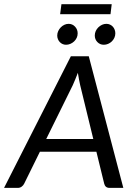

<svg xmlns="http://www.w3.org/2000/svg" viewBox="-49 -916 648 936"><path d="M0 0ZM552.2 0H485.8Q474.1 0 467.8 -5.4Q461.4 -10.7 459 -20.5L420.9 -176.3H145.5L68.8 -20.5Q64.9 -12.2 56.6 -6.1Q48.3 0 37.6 0H-29.3L296.4 -641.6H383.8ZM176.3 -238.3H405.8L341.8 -501Q339.4 -512.7 336.2 -528.1Q333 -543.5 330.6 -561Q323.7 -543.5 317.4 -527.8Q311 -512.2 305.7 -500.5ZM329.6 -753.4Q329.6 -741.7 325 -731.7Q320.3 -721.7 312.3 -714.1Q304.2 -706.5 293.9 -702.1Q283.7 -697.8 272.9 -697.8Q264.2 -697.8 256.3 -701.2Q248.5 -704.6 242.7 -710.7Q236.8 -716.8 233.4 -725.1Q230 -733.4 230 -742.7Q230 -754.4 234.9 -764.6Q239.7 -774.9 247.3 -782.7Q254.9 -790.5 264.9 -795.2Q274.9 -799.8 285.2 -799.8Q304.2 -799.8 316.9 -786.1Q329.6 -772.5 329.6 -753.4ZM513.2 -753.4Q513.2 -741.7 508.5 -731.7Q503.9 -721.7 496.1 -714.1Q488.3 -706.5 478 -702.1Q467.8 -697.8 457 -697.8Q438.5 -697.8 425.8 -710.9Q413.1 -724.1 413.1 -742.7Q413.1 -754.4 417.7 -764.6Q422.4 -774.9 430.4 -782.7Q438.5 -790.5 448.5 -795.2Q458.5 -799.8 469.7 -799.8Q479 -799.8 487.1 -796.1Q495.1 -792.5 501 -786.1Q506.8 -779.8 510 -771.2Q513.2 -762.7 513.2 -753.4ZM250.5 -895.5H495.6L489.7 -846.7H244.1Z"/></svg>

Font: Carlito
Style: Italic
Weight: 400
Italic angle: -7°
Designer: Lukasz Dziedzic
Foundry: tyPoland Lukasz Dziedzic
Version: Version 1.104